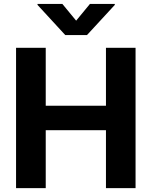

<svg xmlns="http://www.w3.org/2000/svg" viewBox="-20 -975 786 995"><path d="M63.2 0H217V-300.4H529.1V0H682.5V-727.3H529.1V-427.2H217V-727.3H63.2ZM174.4 -949.6 318.2 -793.3H430.8L574.9 -949.6V-954.5H446L374.6 -867.9L303.3 -954.5H174.4Z"/></svg>

Font: Magic Ui Pro
Style: Bold
Weight: 700
Designer: Stefan Endress, Andreas Faust
Version: Version 1.000;FEAKit 1.0